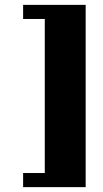

<svg xmlns="http://www.w3.org/2000/svg" viewBox="-20 -664 422 789"><path d="M75 105V47H164V-586H75V-644H332V105Z"/></svg>

Font: Bigshot One
Style: Regular
Weight: 400
Designer: Gesine Todt
Foundry: Gesine Todt
Version: Version 1.000